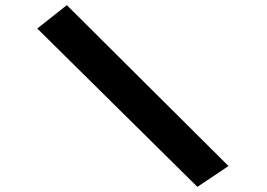

<svg xmlns="http://www.w3.org/2000/svg" viewBox="-20 -685 1040 747"><path d="M748 42 125 -574 240 -665 869 -39Z"/></svg>

Font: Inconsolata UltraExpanded ExtraBold
Style: Regular
Weight: 800
Width: 9
Monospace: yes
Designer: Raph Levien, Cyreal, Brenton Simpson
Foundry: Raph Levien, Cyreal, Google
Version: Version 3.001; ttfautohint (v1.8.2.53-6de2)